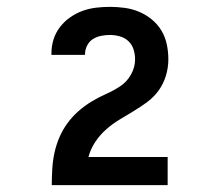

<svg xmlns="http://www.w3.org/2000/svg" viewBox="-20 -863 640 560"><path d="M131 -323V-324Q131 -347 132.5 -371Q134 -395 139 -418Q144 -441 153.5 -463Q163 -485 177 -504Q191 -523 208.5 -538.5Q226 -554 246.5 -566.5Q267 -579 288.5 -588.5Q310 -598 330 -611Q350 -624 362 -645.5Q374 -667 374 -690Q374 -705 369.5 -719Q365 -733 354.5 -743Q344 -753 329.5 -757Q315 -761 301 -761Q288 -761 275 -758.5Q262 -756 251 -749Q240 -742 234 -730Q228 -718 228 -705V-703H130V-707Q130 -728 136 -747.5Q142 -767 154.5 -783.5Q167 -800 184 -812Q201 -824 220 -831Q239 -838 259.5 -840.5Q280 -843 301 -843Q322 -843 344 -840Q366 -837 386 -828.5Q406 -820 423 -806Q440 -792 451 -773.5Q462 -755 466.5 -733.5Q471 -712 471 -690Q471 -666 464 -642.5Q457 -619 443 -599.5Q429 -580 409.5 -565.5Q390 -551 369 -538.5Q348 -526 327.5 -513.5Q307 -501 289 -485Q271 -469 257.5 -448.5Q244 -428 238 -405H469V-323Z"/></svg>

Font: Iosevka Extrabold Extended
Style: Regular
Weight: 800
Width: 7
Monospace: yes
Designer: Belleve Invis
Foundry: Belleve Invis
Version: Version 32.5.0; ttfautohint (v1.8.4)